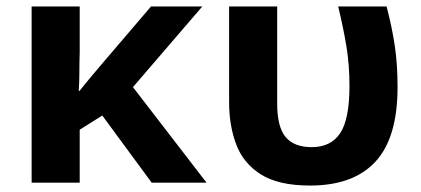

<svg xmlns="http://www.w3.org/2000/svg" viewBox="-20 -566 1305 595"><path d="M607 -546 392 -296 620 0H450L297 -208L227 -164V0H78V-546H227V-403Q226 -373 226 -343Q226 -313 224 -284H226Q243 -305 260 -325.5Q277 -346 295 -367L448 -546Z M941 9Q843 9 788.5 -25.5Q734 -60 712 -118.5Q690 -177 690 -249V-546H839V-244Q839 -173 865 -141.5Q891 -110 946 -110Q1005 -110 1034 -153Q1063 -196 1063 -300Q1063 -365 1053.5 -422.5Q1044 -480 1028 -546H1178Q1195 -481 1203.5 -423.5Q1212 -366 1212 -296Q1212 -139 1143.5 -65Q1075 9 941 9Z"/></svg>

Font: Noto IKEA Simplified Chinese
Style: Bold
Weight: 700
Designer: Monotype Design Team
Foundry: Monotype Imaging Inc.
Version: Version 1.100